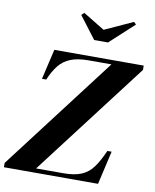

<svg xmlns="http://www.w3.org/2000/svg" viewBox="-157 -1079 933 1158"><g transform="rotate(10 310.0 -500.5)"><path d="M-52 0V-26.5L479 -723.5H341.5Q273 -723.5 229.8 -706.2Q186.5 -689 158.2 -653.8Q130 -618.5 107.5 -565H81.5L124.5 -750H672V-723.5L140.5 -26.5H308Q376 -26.5 418.5 -44.8Q461 -63 489.5 -102.5Q518 -142 545.5 -205H571.5L524.5 0ZM351 -850 248 -985.5 264 -1001 396 -920.5 569 -999.5 583 -985.5 435.5 -850Z"/></g></svg>

Font: Bodoni Moda 9pt
Style: Bold Italic
Weight: 700
Italic angle: -13°
Designer: Owen Earl
Foundry: indestructible type
Version: Version 2.004